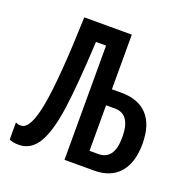

<svg xmlns="http://www.w3.org/2000/svg" viewBox="-103 -632 707 733"><g transform="rotate(20 250.0 -265.5)"><path d="M492 -159Q492 -82 456 -41Q420 0 353 0H233V-464H192Q183 -288 169.5 -190Q156 -92 127.5 -43Q99 6 48 6Q27 6 10 -1V-71Q18 -66 32 -66Q70 -66 90 -176.5Q110 -287 118 -537H281H311V-315H350Q419 -315 455.5 -275.5Q492 -236 492 -159ZM411 -156Q411 -250 347 -250H311V-65H347Q411 -65 411 -156Z"/></g></svg>

Font: Noto Sans Mono UI Cond
Style: Regular
Weight: 400
Width: 3
Monospace: yes
Designer: Monotype Design team
Foundry: Monotype Imaging Inc.
Version: Version 1.000